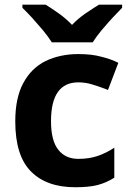

<svg xmlns="http://www.w3.org/2000/svg" viewBox="-20 -786 554 816"><path d="M299.8 9.8Q177.7 9.8 111.3 -57.6Q44.9 -124.5 44.9 -270Q44.9 -370.6 79.1 -433.1Q112.3 -495.6 173.3 -526.4Q235.4 -556.2 313 -556.2Q370.6 -556.2 410.6 -544.9Q451.2 -535.2 482.9 -519L439 -403.8Q401.4 -418.5 373 -426.8Q343.8 -436 313 -436Q196.8 -436 196.8 -271Q196.8 -188.5 227.5 -149.9Q257.8 -110.8 313 -110.8Q359.4 -110.8 396 -123.5Q431.6 -135.7 465.8 -158.2V-30.8Q432.1 -9.3 394.5 0.5Q357.4 9.8 299.8 9.8ZM200.2 -606Q187 -627.4 163.6 -656.2Q126 -699.7 117.7 -709Q94.2 -734.4 75.2 -752.9V-766.1H174.3Q193.4 -754.4 230.5 -728.5Q262.2 -705.6 286.1 -680.2Q311.5 -707 342.8 -728.5Q380.4 -753.9 400.4 -766.1H499V-752.9Q489.3 -743.2 457 -709Q445.8 -697.3 410.6 -656.2Q387.2 -627.4 374 -606Z"/></svg>

Font: Droid Sans Thai
Style: Bold
Weight: 700
Designer: Steve Matteson
Foundry: Ascender Corporation
Version: Version 1.00